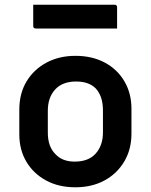

<svg xmlns="http://www.w3.org/2000/svg" viewBox="-20 -784 640 815"><path d="M300 -547Q371 -547 424.5 -518.5Q478 -490 508 -439Q538 -388 538 -322V-217Q538 -150 507.5 -98.5Q477 -47 423.5 -18Q370 11 300 11Q229 11 175.5 -18Q122 -47 92 -97.5Q62 -148 62 -214V-319Q62 -387 92.5 -438Q123 -489 177 -518Q231 -547 300 -547ZM303 -438Q245 -438 214 -404Q183 -370 183 -314V-221Q183 -161 216 -129Q245 -98 297 -98Q356 -98 386.5 -132.5Q417 -167 417 -222V-315Q417 -376 386 -409Q357 -438 303 -438ZM121 -764H466Q477 -764 477 -753V-663H132Q121 -663 121 -674Z"/></svg>

Font: Recursive Sn Lnr St SmB
Style: Regular
Weight: 600
Version: Version 1.079;hotconv 1.0.112;makeotfexe 2.5.65598; ttfautoh